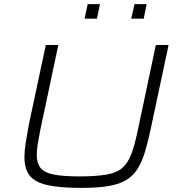

<svg xmlns="http://www.w3.org/2000/svg" viewBox="-20 -907 870 935"><path d="M373 8Q272 8 211.5 -5.5Q151 -19 125 -51.5Q99 -84 99 -141Q99 -172 105 -211Q111 -250 120 -298L203 -688H264L175 -268Q168 -232 163.5 -203.5Q159 -175 159 -152Q159 -112 177.5 -89Q196 -66 241.5 -57Q287 -48 367 -48Q450 -48 500 -57Q550 -66 577 -90.5Q604 -115 620 -158Q636 -201 650 -268L739 -688H801L718 -298Q703 -225 687.5 -172.5Q672 -120 650 -85Q628 -50 593.5 -29.5Q559 -9 505.5 -0.5Q452 8 373 8ZM619 -816 635 -887H694L680 -816ZM392 -816 407 -887H467L452 -816Z"/></svg>

Font: Saira Expanded Light
Style: Italic
Weight: 300
Width: 7
Italic angle: -12°
Designer: Hector Gatti with collaboration of the Omnibus-Type team
Foundry: Omnibus-Type
Version: Version 1.101